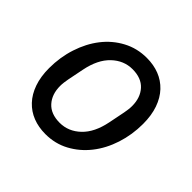

<svg xmlns="http://www.w3.org/2000/svg" viewBox="-140 -673 828 828"><g transform="rotate(45 274.5 -259.0)"><path d="M236 12Q194 12 159.5 -1.5Q125 -15 99.5 -42Q74 -69 60 -109Q46 -149 46 -201Q46 -267 65.5 -327Q85 -387 120 -432Q155 -477 204.5 -503.5Q254 -530 313 -530Q355 -530 389.5 -516.5Q424 -503 449.5 -476Q475 -449 489 -409Q503 -369 503 -317Q503 -251 483.5 -191Q464 -131 428.5 -86Q393 -41 344 -14.5Q295 12 236 12ZM245 -66Q298 -66 339 -105Q380 -144 395 -219L410 -294Q412 -305 413.5 -316Q415 -327 415 -338Q415 -389 386.5 -420.5Q358 -452 304 -452Q251 -452 210 -413Q169 -374 154 -299L139 -224Q137 -213 135.5 -202Q134 -191 134 -180Q134 -129 162.5 -97.5Q191 -66 245 -66Z"/></g></svg>

Font: IBM Plex Sans Text
Style: Italic
Weight: 450
Italic angle: -11°
Designer: Mike Abbink, Paul van der Laan, Pieter van Rosmalen
Foundry: Bold Monday
Version: Version 3.005